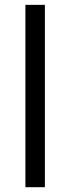

<svg xmlns="http://www.w3.org/2000/svg" viewBox="-20 -780 293 800"><path d="M167 0H85.9V-759.8H167Z"/></svg>

Font: f02537652
Style: Regular
Weight: 400
Foundry: Ascender Corporation
Version: Version 1.10